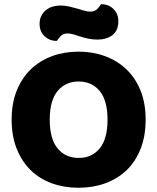

<svg xmlns="http://www.w3.org/2000/svg" viewBox="-20 -869 743 907"><path d="M668 -304Q668 -226 644 -165.5Q620 -105 577.5 -64.5Q535 -24 477 -3Q419 18 351 18Q283 18 225 -3Q167 -24 125 -65Q83 -106 59 -166Q35 -226 35 -304Q35 -382 59.5 -442Q84 -502 126.5 -542.5Q169 -583 226.5 -604Q284 -625 351 -625Q418 -625 475.5 -604Q533 -583 576 -542.5Q619 -502 643.5 -442Q668 -382 668 -304ZM488 -304Q488 -394 451 -439Q414 -484 351 -484Q290 -484 252.5 -439.5Q215 -395 215 -304Q215 -213 252 -168Q289 -123 352 -123Q414 -123 451 -168Q488 -213 488 -304ZM265 -843Q286 -843 306 -838.5Q326 -834 344.5 -828.5Q363 -823 378.5 -818.5Q394 -814 406 -814Q428 -814 440 -827Q452 -840 457 -849H461Q493 -849 516 -826.5Q539 -804 539 -769Q539 -724 511 -703Q483 -682 441 -682Q417 -682 396.5 -686.5Q376 -691 359 -696.5Q342 -702 327 -706.5Q312 -711 300 -711Q278 -711 266.5 -698.5Q255 -686 249 -676H245Q214 -676 190.5 -698Q167 -720 167 -756Q167 -778 175.5 -794.5Q184 -811 198 -822Q212 -833 229.5 -838Q247 -843 265 -843Z"/></svg>

Font: Baloo Bhai 2 ExtraBold
Style: Regular
Weight: 800
Designer: Supriya Tembe, Noopur Datye and Ek Type
Foundry: Ek Type
Version: Version 1.640;PS 1.000;hotconv 16.6.51;makeotf.lib2.5.65220;